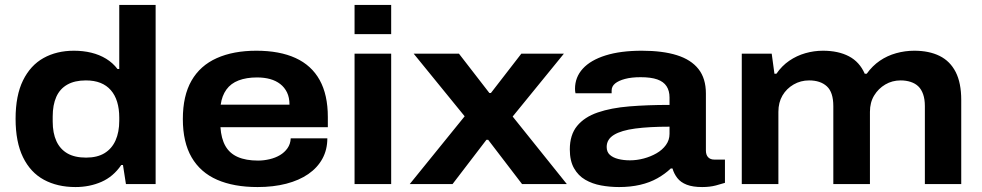

<svg xmlns="http://www.w3.org/2000/svg" viewBox="-20 -744 3968 776"><path d="M285 12Q212 12 157.5 -17.5Q103 -47 73 -108.5Q43 -170 43 -264Q43 -358 73 -419Q103 -480 156 -509.5Q209 -539 279 -539Q316 -539 349 -531Q382 -523 409 -506.5Q436 -490 455 -465H462V-724H609V0H489L477 -77H470Q438 -30 390 -9Q342 12 285 12ZM328 -107Q373 -107 402.5 -125Q432 -143 447 -176.5Q462 -210 462 -256V-269Q462 -304 453.5 -332Q445 -360 428 -379.5Q411 -399 386 -409Q361 -419 327 -419Q282 -419 252 -402Q222 -385 207.5 -352.5Q193 -320 193 -273V-253Q193 -206 208 -173.5Q223 -141 252.5 -124Q282 -107 328 -107Z M1021 12Q925 12 857.5 -17.5Q790 -47 754.5 -108Q719 -169 719 -263Q719 -357 754 -418Q789 -479 856 -509Q923 -539 1016 -539Q1110 -539 1174.5 -509.5Q1239 -480 1272 -420.5Q1305 -361 1305 -271V-230H871Q874 -184 891 -154Q908 -124 941 -109.5Q974 -95 1023 -95Q1046 -95 1069.5 -100.5Q1093 -106 1111.5 -117Q1130 -128 1142 -145Q1154 -162 1155 -185H1303Q1303 -139 1283 -102.5Q1263 -66 1226 -40.5Q1189 -15 1137 -1.5Q1085 12 1021 12ZM872 -321H1150Q1150 -350 1140 -370.5Q1130 -391 1112.5 -404.5Q1095 -418 1071.5 -424.5Q1048 -431 1019 -431Q976 -431 944.5 -419Q913 -407 895 -382Q877 -357 872 -321Z M1413 -606V-724H1561V-606ZM1413 0V-527H1561V0Z M1636 0 1858 -274 1652 -527H1835L1958 -368H1964L2087 -527H2259L2052 -273L2271 0H2090L1953 -179H1946L1809 0Z M2482 12Q2445 12 2409.5 5.5Q2374 -1 2345.5 -17.5Q2317 -34 2300 -64Q2283 -94 2283 -140Q2283 -199 2312.5 -235Q2342 -271 2396 -289.5Q2450 -308 2523.5 -314Q2597 -320 2686 -320V-350Q2686 -377 2674 -395.5Q2662 -414 2636.5 -423Q2611 -432 2569 -432Q2532 -432 2506 -425Q2480 -418 2466 -406.5Q2452 -395 2452 -378V-367H2306Q2305 -371 2304.5 -375.5Q2304 -380 2304 -385Q2304 -432 2335.5 -466.5Q2367 -501 2427.5 -520Q2488 -539 2574 -539Q2658 -539 2715.5 -521Q2773 -503 2803 -465Q2833 -427 2833 -366V-136Q2833 -118 2842 -108.5Q2851 -99 2867 -99H2910V-5Q2898 -1 2873.5 5.5Q2849 12 2818 12Q2780 12 2755.5 2.5Q2731 -7 2717.5 -24.5Q2704 -42 2698 -63H2691Q2668 -41 2637 -23.5Q2606 -6 2567 3Q2528 12 2482 12ZM2526 -96Q2554 -96 2582 -103.5Q2610 -111 2633.5 -124.5Q2657 -138 2671.5 -158Q2686 -178 2686 -203V-232Q2604 -232 2547.5 -224.5Q2491 -217 2461.5 -199Q2432 -181 2432 -150Q2432 -130 2444.5 -118.5Q2457 -107 2478.5 -101.5Q2500 -96 2526 -96Z M2978 0V-527H3099L3110 -446H3118Q3140 -478 3170 -498.5Q3200 -519 3235 -529Q3270 -539 3306 -539Q3368 -539 3411 -516.5Q3454 -494 3475 -446H3483Q3506 -478 3536 -498.5Q3566 -519 3602 -529Q3638 -539 3675 -539Q3735 -539 3777.5 -518Q3820 -497 3842.5 -453Q3865 -409 3865 -340V0H3718V-315Q3718 -343 3711 -363Q3704 -383 3691.5 -395Q3679 -407 3660.5 -413Q3642 -419 3620 -419Q3586 -419 3558 -402.5Q3530 -386 3513 -358Q3496 -330 3496 -292V0H3348V-315Q3348 -343 3341.5 -363Q3335 -383 3322 -395Q3309 -407 3291 -413Q3273 -419 3250 -419Q3216 -419 3187.5 -402.5Q3159 -386 3142.5 -358Q3126 -330 3126 -292V0Z"/></svg>

Font: Archivo SemiExpanded
Style: Bold
Weight: 700
Width: 6
Designer: Hector Gatti
Foundry: Omnibus-Type
Version: Version 2.001